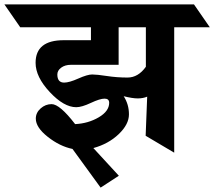

<svg xmlns="http://www.w3.org/2000/svg" viewBox="-112 -695 975 874"><path d="M558 -255Q539 -247 515 -247Q491 -247 451 -257Q475 -220 475 -174.5Q475 -129 428.5 -84.5Q382 -40 313 -21L429 105L346 159L218 -17Q160 -29 105.5 -72Q51 -115 51 -155Q51 -182 73 -201.5Q95 -221 123 -221Q160 -221 230 -130Q290 -133 337.5 -161Q385 -189 385 -227Q385 -246 364 -246Q343 -246 301.5 -226.5Q260 -207 235 -207Q179 -207 114.5 -276Q50 -345 50 -409Q50 -512 178 -512H302V-571H-20L-92 -675H771L843 -571H681V0L551 -77ZM552 -571H428V-400H211Q184 -400 166.5 -387Q149 -374 149 -356Q149 -319 180 -319Q203 -319 244.5 -337.5Q286 -356 307.5 -356Q329 -356 374.5 -349Q420 -342 468.5 -342Q517 -342 552 -391Z"/></svg>

Font: Halant
Style: Bold
Weight: 700
Designer: Hitesh Malaviya (Devanagari), Satya Rajpurohit (Latin)
Foundry: Indian Type Foundry
Version: Version 1.101;PS 1.0;hotconv 1.0.78;makeotf.lib2.5.61930; tt